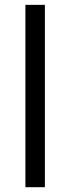

<svg xmlns="http://www.w3.org/2000/svg" viewBox="-20 -780 293 800"><path d="M167 0H85.9V-759.8H167Z"/></svg>

Font: WebKoruri
Style: Regular
Weight: 400
Foundry: lindwurm / mohemohe
Version: Version 1.00